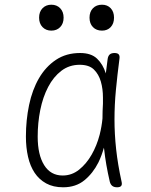

<svg xmlns="http://www.w3.org/2000/svg" viewBox="-20 -785 640 815"><path d="M248 10Q206 10 176 -6.5Q146 -23 127 -51.5Q108 -80 99 -119.5Q90 -159 90 -205Q90 -275 103.5 -339.5Q117 -404 145.5 -453Q174 -502 217.5 -531Q261 -560 320 -560Q367 -560 392 -536Q417 -512 429 -474V-472Q433 -503 437 -535Q439 -548 446 -554Q453 -560 466 -560Q479 -560 484 -554Q489 -548 487 -535Q478 -466 472 -403Q466 -340 466 -278Q466 -216 473 -151.5Q480 -87 496 -14Q499 -2 494.5 4Q490 10 477 10Q464 10 456.5 4Q449 -2 446 -14Q429 -87 422 -152Q422 -155 421 -158Q412 -125 398 -96Q375 -50 338.5 -20Q302 10 248 10ZM246 -40Q285 -40 316 -65Q347 -90 369 -128.5Q391 -167 403 -213Q412 -249 415 -282Q415 -313 417 -345V-371Q417 -408 408 -439Q399 -470 378.5 -490Q358 -510 318 -510Q274 -510 240.5 -484.5Q207 -459 184.5 -416Q162 -373 151 -318.5Q140 -264 140 -205Q140 -128 167.5 -84Q195 -40 246 -40ZM413 -655Q389 -655 374.5 -670Q360 -685 360 -710Q360 -735 374.5 -750Q389 -765 413 -765Q436 -765 450 -750Q464 -735 464 -710Q464 -685 450 -670Q436 -655 413 -655ZM198 -655Q175 -655 160.5 -670Q146 -685 146 -710Q146 -735 160.5 -750Q175 -765 198 -765Q221 -765 235.5 -750Q250 -735 250 -710Q250 -685 235.5 -670Q221 -655 198 -655Z"/></svg>

Font: Maple Mono NL Thin
Style: Regular
Weight: 250
Monospace: yes
Designer: subframe7536
Version: Version 7.000